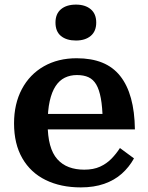

<svg xmlns="http://www.w3.org/2000/svg" viewBox="-20 -802 643 834"><path d="M187 -265Q187 -211 197.5 -172.5Q208 -134 229 -110.5Q250 -87 279.5 -76Q309 -65 346 -65Q386 -65 414.5 -78Q443 -91 464 -112.5Q485 -134 501 -159L562 -114Q541 -76 509 -47.5Q477 -19 432.5 -3.5Q388 12 331 12Q244 12 178.5 -20Q113 -52 77 -114.5Q41 -177 41 -266Q41 -351 75 -415Q109 -479 170.5 -514Q232 -549 313 -549Q377 -549 424 -530Q471 -511 502 -472Q533 -433 549 -375Q565 -317 566 -240H152V-307H450L426 -281Q425 -337 418 -375Q411 -413 398 -435Q385 -457 364.5 -466.5Q344 -476 314 -476Q285 -476 261.5 -464.5Q238 -453 221.5 -428Q205 -403 196 -363Q187 -323 187 -265ZM310 -626Q269 -626 245 -645.5Q221 -665 221 -704Q221 -742 245 -762Q269 -782 310 -782Q350 -782 374 -762Q398 -742 398 -704Q398 -666 374 -646Q350 -626 310 -626Z"/></svg>

Font: Roboto Serif 20pt SemiBold
Style: Regular
Weight: 600
Version: Version 1.008